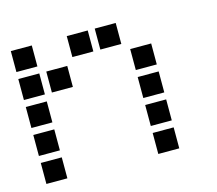

<svg xmlns="http://www.w3.org/2000/svg" viewBox="-76 -582 751 663"><g transform="rotate(-15 300.0 -250.5)"><path d="M14 -488Q13 -488 13 -488Q13 -488 13 -487V-414Q13 -413 13 -413Q13 -413 14 -413H87Q88 -413 88 -413Q88 -413 88 -414V-487Q88 -488 88 -488Q88 -488 87 -488ZM214 -488Q213 -488 213 -488Q213 -488 213 -487V-414Q213 -413 213 -413Q213 -413 214 -413H287Q288 -413 288 -413Q288 -413 288 -414V-487Q288 -488 288 -488Q288 -488 287 -488ZM314 -488Q313 -488 313 -488Q313 -488 313 -487V-414Q313 -413 313 -413Q313 -413 314 -413H387Q388 -413 388 -413Q388 -413 388 -414V-487Q388 -488 388 -488Q388 -488 387 -488ZM14 -388Q13 -388 13 -388Q13 -388 13 -387V-314Q13 -313 13 -313Q13 -313 14 -313H87Q88 -313 88 -313Q88 -313 88 -314V-387Q88 -388 88 -388Q88 -388 87 -388ZM114 -388Q113 -388 113 -388Q113 -388 113 -387V-314Q113 -313 113 -313Q113 -313 114 -313H187Q188 -313 188 -313Q188 -313 188 -314V-387Q188 -388 188 -388Q188 -388 187 -388ZM414 -388Q413 -388 413 -388Q413 -388 413 -387V-314Q413 -313 413 -313Q413 -313 414 -313H487Q488 -313 488 -313Q488 -313 488 -314V-387Q488 -388 488 -388Q488 -388 487 -388ZM14 -288Q13 -288 13 -288Q13 -288 13 -287V-214Q13 -213 13 -213Q13 -213 14 -213H87Q88 -213 88 -213Q88 -213 88 -214V-287Q88 -288 88 -288Q88 -288 87 -288ZM414 -288Q413 -288 413 -288Q413 -288 413 -287V-214Q413 -213 413 -213Q413 -213 414 -213H487Q488 -213 488 -213Q488 -213 488 -214V-287Q488 -288 488 -288Q488 -288 487 -288ZM14 -188Q13 -188 13 -188Q13 -188 13 -187V-114Q13 -113 13 -113Q13 -113 14 -113H87Q88 -113 88 -113Q88 -113 88 -114V-187Q88 -188 88 -188Q88 -188 87 -188ZM414 -188Q413 -188 413 -188Q413 -188 413 -187V-114Q413 -113 413 -113Q413 -113 414 -113H487Q488 -113 488 -113Q488 -113 488 -114V-187Q488 -188 488 -188Q488 -188 487 -188ZM14 -88Q13 -88 13 -88Q13 -88 13 -87V-14Q13 -13 13 -13Q13 -13 14 -13H87Q88 -13 88 -13Q88 -13 88 -14V-87Q88 -88 88 -88Q88 -88 87 -88ZM414 -88Q413 -88 413 -88Q413 -88 413 -87V-14Q413 -13 413 -13Q413 -13 414 -13H487Q488 -13 488 -13Q488 -13 488 -14V-87Q488 -88 488 -88Q488 -88 487 -88Z"/></g></svg>

Font: Doto
Style: Bold
Weight: 700
Monospace: yes
Version: Version 1.000